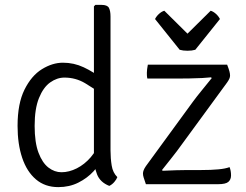

<svg xmlns="http://www.w3.org/2000/svg" viewBox="-20 -755 1008 787"><path d="M433 -138Q433 -106 437.8 -76.5Q442.5 -47 461 -29Q457.5 -19.5 448.5 -9Q439.5 1.5 428 7Q390 -8 377.5 -41Q365 -74 365 -113V-729L371 -735H396Q420 -735 426.5 -722.8Q433 -710.5 433 -687ZM52 -239Q52 -330.5 80.5 -387.8Q109 -445 152 -471.5Q195 -498 238 -498Q283 -498 323 -479.2Q363 -460.5 399 -432L396 -369Q367.5 -391 328.8 -414Q290 -437 244 -437Q213.5 -437 185.5 -417Q157.5 -397 139.8 -353.2Q122 -309.5 122 -239Q122 -171 137.8 -129.2Q153.5 -87.5 178.5 -68.2Q203.5 -49 232 -49Q263 -49 294.8 -65Q326.5 -81 352 -110.5Q377.5 -140 390 -180L402 -111Q389.5 -81.5 363.8 -53.2Q338 -25 301.2 -6.5Q264.5 12 219 12Q164.5 12 127.2 -19.8Q90 -51.5 71 -108Q52 -164.5 52 -239ZM770 -337Q786.5 -359.5 807.5 -385Q828.5 -410.5 848 -435L845 -438Q833.5 -436.5 809.2 -435.2Q785 -434 757 -433.5Q729 -433 707 -433H584Q582.5 -439 582.2 -446.2Q582 -453.5 582 -457Q582 -461.5 583 -471.2Q584 -481 586 -490H911Q918 -472 920.5 -462.2Q923 -452.5 923 -445Q923 -439 920 -432.2Q917 -425.5 911 -417L723 -160Q706 -136 683.8 -108.2Q661.5 -80.5 644 -58L647 -55Q673.5 -56.5 701.8 -57.2Q730 -58 748 -58H804Q845.5 -58 874.8 -60.8Q904 -63.5 921 -70Q927 -55 927 -36Q927 -19 916 -9.5Q905 0 874 0H578Q571.5 -19 568.8 -27.5Q566 -36 566 -44Q566 -50 568.8 -57.2Q571.5 -64.5 578 -74ZM716.5 -551 615.5 -677Q621.5 -689 632.2 -698.5Q643 -708 653.5 -711L748.5 -617L843.5 -711Q854 -708 864.8 -698.5Q875.5 -689 881.5 -677L780.5 -551Q767 -547 748.5 -547Q730 -547 716.5 -551Z"/></svg>

Font: Signika Negative Light Light
Style: Regular
Weight: 300
Version: Version 2.001